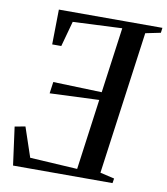

<svg xmlns="http://www.w3.org/2000/svg" viewBox="-83 -813 770 883"><g transform="rotate(10 302.0 -371.5)"><path d="M37.5 0 13.5 -178 62.5 -187 109 -49 330.5 -36 375.5 -366 145.5 -356.5 153 -410.5 380.5 -403 422.5 -709 193 -698.5 160.5 -580H118L120.5 -743H604L601 -719.5L530.5 -705L439 -37.5L505.5 -22L502 0Z"/></g></svg>

Font: Merriweather 120pt
Style: Italic
Weight: 400
Italic angle: -7.8°
Version: Version 2.101